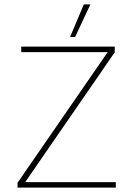

<svg xmlns="http://www.w3.org/2000/svg" viewBox="-20 -857 604 877"><path d="M300 -688 363 -837H393L323 -688ZM60 0V-22L472 -619H77V-644H504V-618L95 -25H509V0Z"/></svg>

Font: Kanit Thin
Style: Regular
Weight: 250
Designer: Katatrad Team
Foundry: CadsonDemak
Version: Version 2.000; ttfautohint (v1.8.3)